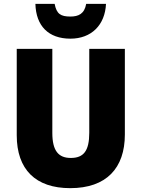

<svg xmlns="http://www.w3.org/2000/svg" viewBox="-20 -968 735 998"><path d="M531 -948H428C419 -896 388 -882 346 -882C296 -882 274 -895 264 -948H164C167 -833 232 -767 346 -767C455 -767 526 -838 531 -948ZM629 -269V-714H444V-278C444 -184 415 -147 348 -147C284 -147 252 -184 252 -277V-714H67V-265C67 -87 165 10 345 10C533 10 629 -94 629 -269Z"/></svg>

Font: Noto Sans Devanagari SemiCondensed Black
Style: Regular
Weight: 900
Width: 4
Designer: Jelle Bosma - Monotype Design Team
Foundry: Monotype Imaging Inc.
Version: Version 2.004